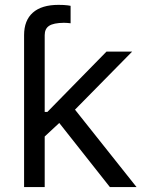

<svg xmlns="http://www.w3.org/2000/svg" viewBox="-20 -754 584 774"><path d="M155.3 -199.2 153.3 -302.7H170.9L409.2 -545.9H512.7L258.8 -288.1H251ZM77.1 0V-545.9H160.2V0ZM422.9 0 210 -269.5 269.5 -328.1 530.3 0ZM77.1 -545.9V-612.3Q77.1 -671.9 112.5 -703.1Q147.9 -734.4 215.8 -734.4Q227.1 -734.4 236.6 -733.9Q246.1 -733.4 253.4 -732.4Q260.7 -731.4 264.6 -730.5V-660.2Q257.8 -661.1 250.5 -661.6Q243.2 -662.1 237.3 -662.1Q195.8 -661.6 178 -649.9Q160.2 -638.2 160.2 -612.3V-545.9Z"/></svg>

Font: Inter V
Style: 
Weight: 400
Designer: Rasmus Andersson
Foundry: rsms
Version: Version 4.000;git-a3f224843